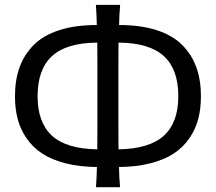

<svg xmlns="http://www.w3.org/2000/svg" viewBox="-20 -754 893 795"><path d="M812 -355.5Q812 -304.2 800.8 -261.2Q789.6 -218.3 763.9 -181.2Q738.3 -144 699.5 -118.4Q660.6 -92.8 603 -77.9Q545.4 -63 472.7 -62.5Q473.1 -22.9 477.1 21H377.4Q380.9 -28.3 381.3 -62.5Q308.6 -63 251 -77.9Q193.4 -92.8 154.5 -118.4Q115.7 -144 90.1 -181.2Q64.5 -218.3 53.2 -261.2Q42 -304.2 42 -355.5Q42 -422.4 61 -475.3Q80.1 -528.3 119.9 -568.1Q159.7 -607.9 225.6 -629.2Q291.5 -650.4 380.9 -650.4Q380.4 -684.6 377 -733.9H477.5Q474.1 -698.7 473.1 -650.4Q562.5 -650.4 628.4 -629.2Q694.3 -607.9 734.1 -568.1Q773.9 -528.3 793 -475.3Q812 -422.4 812 -355.5ZM135.7 -355.5Q135.7 -246.6 195.3 -192.1Q254.9 -137.7 382.8 -135.7Q383.3 -165.5 383.3 -229.5V-483.4Q383.3 -547.9 382.8 -577.6H381.3Q254.4 -576.2 195.1 -521.5Q135.7 -466.8 135.7 -355.5ZM470.7 -135.7Q598.6 -137.7 658.4 -192.1Q718.3 -246.6 718.3 -355.5Q718.3 -466.8 658.7 -521.5Q599.1 -576.2 472.2 -577.6H470.7Q470.2 -547.9 470.2 -483.4V-229.5Q470.2 -165.5 470.7 -135.7Z"/></svg>

Font: Commissioner Flair
Style: Regular
Weight: 400
Designer: Kostas Bartsokas
Foundry: Kostas Bartsokas
Version: Version 1.000